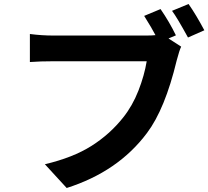

<svg xmlns="http://www.w3.org/2000/svg" viewBox="-20 -899 1045 963"><path d="M862.3 -721.7 825.2 -706.1 888.7 -665Q879.9 -647.5 866.2 -595.7Q807.6 -351.6 716.8 -231.4Q572.3 -38.1 314.5 43.9L205.1 -75.2Q345.7 -108.4 438.5 -167Q531.2 -225.6 597.7 -309.6Q644.5 -368.2 674.3 -444.3Q704.1 -520.5 715.8 -591.8H249Q182.6 -591.8 129.9 -587.9V-728.5Q188.5 -720.7 249 -720.7H711.9Q742.2 -720.7 759.8 -722.7Q742.2 -756.8 703.1 -819.3L785.2 -853.5Q829.1 -790 862.3 -721.7ZM842.8 -844.7 925.8 -878.9Q963.9 -824.2 1004.9 -747.1L922.9 -710.9Q867.2 -812.5 842.8 -844.7Z"/></svg>

Font: GenEi Gothic M Regular
Style: Bold
Weight: 700
Designer: o_tamon (Modified); [Source Han Sans]
Ryoko NISHIZUKA  (kana & ideographs); Paul D. Hunt (Latin, Greek & Cyrillic); Wenl
Version: Version 1.1a;Original Version 1.004